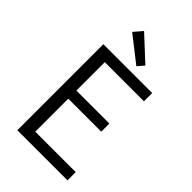

<svg xmlns="http://www.w3.org/2000/svg" viewBox="-257 -950 1037 1037"><g transform="rotate(45 262.0 -431.5)"><path d="M302 -699 155 -814 197 -863 334 -736ZM92 0V-657H465V-594H166V-377H418V-315H166V-63H475V0Z"/></g></svg>

Font: Assistant
Style: Regular
Weight: 400
Designer: Hebrew By Ben Nathan, Latin by Paul Hunt
Version: Version 2.001;PS 002.001;hotconv 1.0.88;makeotf.lib2.5.64775